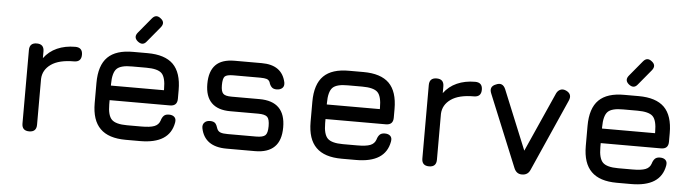

<svg xmlns="http://www.w3.org/2000/svg" viewBox="-46 -913 3985 1103"><g transform="rotate(5 1946.5 -361.5)"><path d="M146 0C174 0 188 -14 188 -42C188 -42 188 -306.5 188 -306.5C188 -306.5 188 -306.5 188 -306.5C189.5 -341.5 205.5 -369.5 236 -391C266.5 -412.5 310.5 -423 368 -423C368 -423 368 -423 368 -423C396 -423 410 -437 410 -465C410 -465 410 -465 410 -465C410 -493 396 -507 368 -507C368 -507 368 -507 368 -507C328.5 -507 294 -500 263.5 -486.5C233 -473 207.5 -452.5 188 -426C188 -426 188 -465 188 -465C188 -465 188 -465 188 -465C188 -493 174 -507 146 -507C146 -507 146 -507 146 -507C118 -507 104 -493 104 -465C104 -465 104 -42 104 -42C104 -42 104 -42 104 -42C104 -14 118 0 146 0C146 0 146 0 146 0Z M723 -569C742.5 -553.5 759.5 -554.5 774 -573C774 -573 847 -661 847 -661C847 -661 847 -661 847 -661C863 -680.5 861.5 -697.5 843 -712C843 -712 843 -712 843 -712C824.5 -727.5 807.5 -726.5 792 -708C792 -708 719 -620 719 -620C719 -620 719 -620 719 -620C703.5 -601.5 704.5 -584.5 723 -569C723 -569 723 -569 723 -569ZM939 -219C939 -219 939 -219 939 -219C967 -219 981 -233 981 -261C981 -261 981 -311 981 -311C981 -311 981 -311 981 -311C981 -378 965 -427.5 933 -459.5C901 -491 851.5 -507 785 -507C785 -507 703 -507 703 -507C703 -507 703 -507 703 -507C636.5 -507.5 587.5 -492 555.5 -460.5C523 -428.5 507 -378.5 507 -311C507 -311 507 -195 507 -195C507 -195 507 -195 507 -195C507 -129 523 -80 555.5 -48C587.5 -16 636.5 0 703 0C703 0 785 0 785 0C785 0 785 0 785 0C841.5 0 886 -10 918 -30.5C950 -51 969.5 -81.5 977 -123C977 -123 977 -123 977 -123C979.5 -137 977.5 -147.5 970 -155C962.5 -162.5 952 -166 938 -166C938 -166 938 -166 938 -166C924.5 -166 915 -162.5 908.5 -156C902 -149.5 896.5 -139.5 893 -127C893 -127 893 -127 893 -127C887.5 -111 877 -100 860.5 -93.5C844 -87 819 -84 785 -84C785 -84 703 -84 703 -84C703 -84 703 -84 703 -84C659.5 -84 630 -92 614.5 -107.5C599 -123 591 -152 591 -195C591 -195 591 -219 591 -219C591 -219 939 -219 939 -219ZM785 -423C785 -423 785 -423 785 -423C828.5 -423 858.5 -415.5 874 -400C889.5 -384.5 897 -354.5 897 -311C897 -311 897 -303 897 -303C897 -303 591 -303 591 -303C591 -303 591 -311 591 -311C591 -311 591 -311 591 -311C591 -355 599 -385 614.5 -400.5C630 -416 659.5 -423.5 703 -423C703 -423 785 -423 785 -423Z M1448 0C1448 0 1448 0 1448 0C1498 0 1535.5 -12.5 1560.5 -37.5C1585.5 -62 1598 -99.5 1598 -150C1598 -150 1598 -150 1598 -150C1598 -200 1585.5 -237.5 1560.5 -262.5C1535.5 -287.5 1498 -300 1448 -300C1448 -300 1287 -300 1287 -300C1287 -300 1287 -300 1287 -300C1262.5 -300 1246.5 -304 1238.5 -312.5C1230 -321 1226 -337 1226 -361C1226 -361 1226 -361 1226 -361C1226 -387 1230 -404 1237.5 -411.5C1245 -419 1261.5 -423 1287 -423C1287 -423 1443 -423 1443 -423C1443 -423 1443 -423 1443 -423C1458.5 -423 1470.5 -421.5 1479 -419C1487 -416.5 1493 -411 1497 -403C1497 -403 1497 -403 1497 -403C1500.5 -390.5 1505.5 -381 1512 -374.5C1518.5 -367.5 1528 -364 1541 -364C1541 -364 1541 -364 1541 -364C1555 -364 1566 -368 1574 -375.5C1582 -383 1584.5 -394 1582 -408C1582 -408 1582 -408 1582 -408C1567.5 -474 1521.5 -507 1443 -507C1443 -507 1287 -507 1287 -507C1287 -507 1287 -507 1287 -507C1238 -507 1201.5 -495 1178 -471C1154 -446.5 1142 -410 1142 -361C1142 -361 1142 -361 1142 -361C1142 -313 1154 -277 1178.5 -252.5C1203 -228 1239 -216 1287 -216C1287 -216 1448 -216 1448 -216C1448 -216 1448 -216 1448 -216C1474 -216 1491.5 -211.5 1500.5 -203C1509.5 -194.5 1514 -176.5 1514 -150C1514 -150 1514 -150 1514 -150C1514 -123 1509.5 -105.5 1500.5 -97C1491.5 -88.5 1474 -84 1448 -84C1448 -84 1284 -84 1284 -84C1284 -84 1284 -84 1284 -84C1265.5 -84 1252 -85.5 1242.5 -89C1233 -92.5 1226 -99 1222 -109C1222 -109 1222 -109 1222 -109C1218 -122.5 1213 -133 1207 -140C1200.5 -146.5 1190.5 -150 1177 -150C1177 -150 1177 -150 1177 -150C1163 -150 1152 -146 1144.5 -138C1136.5 -130 1133.5 -119 1136 -105C1136 -105 1136 -105 1136 -105C1143 -70 1159 -44 1183.5 -26.5C1208 -9 1241.5 0 1284 0C1284 0 1448 0 1448 0Z M2184 -219C2184 -219 2184 -219 2184 -219C2212 -219 2226 -233 2226 -261C2226 -261 2226 -311 2226 -311C2226 -311 2226 -311 2226 -311C2226 -378 2210 -427.5 2178 -459.5C2146 -491 2096.5 -507 2030 -507C2030 -507 1948 -507 1948 -507C1948 -507 1948 -507 1948 -507C1881.5 -507.5 1832.5 -492 1800.5 -460.5C1768 -428.5 1752 -378.5 1752 -311C1752 -311 1752 -195 1752 -195C1752 -195 1752 -195 1752 -195C1752 -129 1768 -80 1800.5 -48C1832.5 -16 1881.5 0 1948 0C1948 0 2030 0 2030 0C2030 0 2030 0 2030 0C2086.5 0 2131 -10 2163 -30.5C2195 -51 2214.5 -81.5 2222 -123C2222 -123 2222 -123 2222 -123C2224.5 -137 2222.5 -147.5 2215 -155C2207.5 -162.5 2197 -166 2183 -166C2183 -166 2183 -166 2183 -166C2169.5 -166 2160 -162.5 2153.5 -156C2147 -149.5 2141.5 -139.5 2138 -127C2138 -127 2138 -127 2138 -127C2132.5 -111 2122 -100 2105.5 -93.5C2089 -87 2064 -84 2030 -84C2030 -84 1948 -84 1948 -84C1948 -84 1948 -84 1948 -84C1904.5 -84 1875 -92 1859.5 -107.5C1844 -123 1836 -152 1836 -195C1836 -195 1836 -219 1836 -219C1836 -219 2184 -219 2184 -219ZM2030 -423C2030 -423 2030 -423 2030 -423C2073.5 -423 2103.5 -415.5 2119 -400C2134.5 -384.5 2142 -354.5 2142 -311C2142 -311 2142 -303 2142 -303C2142 -303 1836 -303 1836 -303C1836 -303 1836 -311 1836 -311C1836 -311 1836 -311 1836 -311C1836 -355 1844 -385 1859.5 -400.5C1875 -416 1904.5 -423.5 1948 -423C1948 -423 2030 -423 2030 -423Z M2452 0C2480 0 2494 -14 2494 -42C2494 -42 2494 -306.5 2494 -306.5C2494 -306.5 2494 -306.5 2494 -306.5C2495.5 -341.5 2511.5 -369.5 2542 -391C2572.5 -412.5 2616.5 -423 2674 -423C2674 -423 2674 -423 2674 -423C2702 -423 2716 -437 2716 -465C2716 -465 2716 -465 2716 -465C2716 -493 2702 -507 2674 -507C2674 -507 2674 -507 2674 -507C2634.5 -507 2600 -500 2569.5 -486.5C2539 -473 2513.5 -452.5 2494 -426C2494 -426 2494 -465 2494 -465C2494 -465 2494 -465 2494 -465C2494 -493 2480 -507 2452 -507C2452 -507 2452 -507 2452 -507C2424 -507 2410 -493 2410 -465C2410 -465 2410 -42 2410 -42C2410 -42 2410 -42 2410 -42C2410 -14 2424 0 2452 0C2452 0 2452 0 2452 0Z M3219 -446C3219 -446 3219 -446 3219 -446C3230.5 -471.5 3223.5 -490.5 3199 -502C3199 -502 3199 -502 3199 -502C3187 -507.5 3176 -508.5 3166.5 -504.5C3156.5 -500.5 3148.5 -493 3143 -482C3143 -482 2969 -92 2969 -92C2969 -92 3008 -92 3008 -92C3008 -92 2849 -480 2849 -480C2849 -480 2849 -480 2849 -480C2837.5 -506.5 2819 -513.5 2794 -502C2794 -502 2794 -502 2794 -502C2767.5 -492 2760.5 -473.5 2772 -447C2772 -447 2942 -33 2942 -33C2942 -33 2942 -33 2942 -33C2951 -11 2966 0 2987 0C2987 0 2987 0 2987 0C2999 0 3009 -2.5 3017 -8C3024.5 -13 3030.5 -20.5 3035 -31C3035 -31 3219 -446 3219 -446Z M3555 -569C3574.5 -553.5 3591.5 -554.5 3606 -573C3606 -573 3679 -661 3679 -661C3679 -661 3679 -661 3679 -661C3695 -680.5 3693.5 -697.5 3675 -712C3675 -712 3675 -712 3675 -712C3656.5 -727.5 3639.5 -726.5 3624 -708C3624 -708 3551 -620 3551 -620C3551 -620 3551 -620 3551 -620C3535.5 -601.5 3536.5 -584.5 3555 -569C3555 -569 3555 -569 3555 -569ZM3771 -219C3771 -219 3771 -219 3771 -219C3799 -219 3813 -233 3813 -261C3813 -261 3813 -311 3813 -311C3813 -311 3813 -311 3813 -311C3813 -378 3797 -427.5 3765 -459.5C3733 -491 3683.5 -507 3617 -507C3617 -507 3535 -507 3535 -507C3535 -507 3535 -507 3535 -507C3468.5 -507.5 3419.5 -492 3387.5 -460.5C3355 -428.5 3339 -378.5 3339 -311C3339 -311 3339 -195 3339 -195C3339 -195 3339 -195 3339 -195C3339 -129 3355 -80 3387.5 -48C3419.5 -16 3468.5 0 3535 0C3535 0 3617 0 3617 0C3617 0 3617 0 3617 0C3673.5 0 3718 -10 3750 -30.5C3782 -51 3801.5 -81.5 3809 -123C3809 -123 3809 -123 3809 -123C3811.5 -137 3809.5 -147.5 3802 -155C3794.5 -162.5 3784 -166 3770 -166C3770 -166 3770 -166 3770 -166C3756.5 -166 3747 -162.5 3740.5 -156C3734 -149.5 3728.5 -139.5 3725 -127C3725 -127 3725 -127 3725 -127C3719.5 -111 3709 -100 3692.5 -93.5C3676 -87 3651 -84 3617 -84C3617 -84 3535 -84 3535 -84C3535 -84 3535 -84 3535 -84C3491.5 -84 3462 -92 3446.5 -107.5C3431 -123 3423 -152 3423 -195C3423 -195 3423 -219 3423 -219C3423 -219 3771 -219 3771 -219ZM3617 -423C3617 -423 3617 -423 3617 -423C3660.5 -423 3690.5 -415.5 3706 -400C3721.5 -384.5 3729 -354.5 3729 -311C3729 -311 3729 -303 3729 -303C3729 -303 3423 -303 3423 -303C3423 -303 3423 -311 3423 -311C3423 -311 3423 -311 3423 -311C3423 -355 3431 -385 3446.5 -400.5C3462 -416 3491.5 -423.5 3535 -423C3535 -423 3617 -423 3617 -423Z"/></g></svg>

Font: Jura-Fortis-Bold
Style: Bold
Weight: 500
Designer: Daniel Johnson, Alexei Vanyashin, Mirko Velimirovic
Foundry: Daniel Johnson
Version: ""